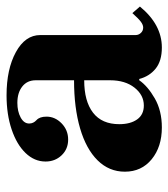

<svg xmlns="http://www.w3.org/2000/svg" viewBox="16 -518 514 586"><g transform="rotate(-90 273.0 -225.0)"><path d="M177 12Q118 12 80 -19Q42 -50 42 -101Q42 -149 76.5 -184Q111 -219 174 -237.5Q237 -256 321 -256V-373Q321 -399 302 -414Q283 -429 252 -429Q226 -429 207.5 -419Q189 -409 189 -393Q189 -380 199.5 -370.5Q210 -361 210 -340Q210 -314 189.5 -294Q169 -274 140 -274Q111 -274 92 -294Q73 -314 73 -343Q73 -377 99 -404Q125 -431 171 -446.5Q217 -462 275 -462Q355 -462 407 -433.5Q459 -405 459 -359V-68Q459 -59 465.5 -52Q472 -45 482 -45Q490 -45 499.5 -52Q509 -59 526 -78L546 -55Q491 12 421 12Q380 12 356.5 -7Q333 -26 325 -57H321Q303 -31 265.5 -9.5Q228 12 177 12ZM244 -43Q276 -43 298.5 -71.5Q321 -100 321 -146V-225Q257 -225 222 -198Q187 -171 187 -118Q187 -84 201.5 -63.5Q216 -43 244 -43Z"/></g></svg>

Font: Libre Bodoni
Style: Bold
Weight: 700
Designer: Pablo Impallari, Rodrigo Fuenzalida
Foundry: Impallari Type
Version: Version 2.005;gftools[0.9.23]